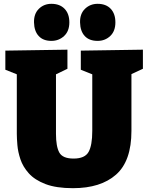

<svg xmlns="http://www.w3.org/2000/svg" viewBox="-20 -970 776 1005"><path d="M403 -705 728 -710V-610L668 -582V-285Q668 -127 587.5 -56Q507 15 362 15Q274 15 218 -6.5Q162 -28 131 -62.5Q100 -97 87 -136Q74 -175 71 -210.5Q68 -246 68 -270V-581L8 -605V-705L333 -710V-610L273 -581V-270Q273 -203 290.5 -171.5Q308 -140 365 -140Q424 -140 443.5 -174.5Q463 -209 463 -285V-581L403 -605ZM491 -756Q447 -756 423.5 -781.5Q400 -807 399 -853Q398 -898 425 -924Q452 -950 491 -950Q535 -950 559.5 -924Q584 -898 584 -853Q584 -807 557 -781.5Q530 -756 491 -756ZM249 -756Q206 -756 182.5 -781.5Q159 -807 158 -853Q157 -898 183.5 -924Q210 -950 249 -950Q293 -950 318 -924Q343 -898 343 -853Q343 -807 315.5 -781.5Q288 -756 249 -756Z"/></svg>

Font: Bitter Black
Style: Regular
Weight: 900
Designer: Sol Matas, and Bitter project Authors
Foundry: Sol Matas
Version: Version 2.001